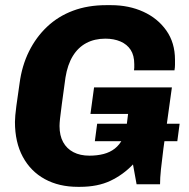

<svg xmlns="http://www.w3.org/2000/svg" viewBox="-20 -715 733 745"><path d="M282 10Q209 10 154 -20Q99 -50 68.5 -106.5Q38 -163 38 -242Q38 -262 43.5 -304Q49 -346 56 -392Q65 -460 92.5 -515.5Q120 -571 163 -611.5Q206 -652 263.5 -673.5Q321 -695 392 -695H411Q480 -695 536 -669.5Q592 -644 625.5 -596.5Q659 -549 659 -483Q659 -473 659 -463.5Q659 -454 657 -442H500Q501 -447 501 -452.5Q501 -458 501 -466Q501 -500 487 -521.5Q473 -543 447.5 -554Q422 -565 389 -565Q347 -565 315 -548Q283 -531 262.5 -497.5Q242 -464 234 -414Q225 -349 220 -311.5Q215 -274 213 -255.5Q211 -237 211 -226Q211 -189 225 -163.5Q239 -138 265 -124.5Q291 -111 327 -111Q357 -111 382 -117.5Q407 -124 425.5 -138.5Q444 -153 456 -176.5Q468 -200 472 -233L477 -273H331L345 -376H647L614 -138Q608 -92 604.5 -58Q601 -24 601 0H510L496 -77Q458 -37 408.5 -13.5Q359 10 290 10ZM348 -167 357 -235H677L668 -167Z"/></svg>

Font: Chivo Medium
Style: Bold Italic
Weight: 700
Italic angle: -8.05°
Version: Version 2.002